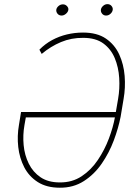

<svg xmlns="http://www.w3.org/2000/svg" viewBox="-20 -874 640 904"><path d="M371.1 -720.7Q437 -720.7 478.5 -692.4Q520 -664.1 541.3 -617.7Q562.5 -571.3 566.9 -516.4Q571.3 -461.4 562 -408.7L547.9 -324.2Q537.6 -271.5 515.9 -213.1Q494.1 -154.8 459.2 -104Q424.3 -53.2 375 -21.5Q325.7 10.3 261.7 9.8Q199.7 9.8 158.2 -16.6Q116.7 -43 94.2 -86.4Q71.8 -129.9 65.9 -181.9Q60.1 -233.9 69.3 -286.1L79.1 -346.7H534.2L531.2 -321.3H101.6L95.2 -285.2Q86.9 -238.3 91.3 -190.9Q95.7 -143.6 115.5 -103.5Q135.3 -63.5 171.1 -39.3Q207 -15.1 261.7 -15.1Q319.8 -14.6 364.5 -44.2Q409.2 -73.7 440.9 -121.1Q472.7 -168.5 492.7 -221.7Q512.7 -274.9 521.5 -323.7L536.1 -408.7Q544.4 -456.1 541.3 -506.8Q538.1 -557.6 520.3 -600.3Q502.4 -643.1 466.6 -669.4Q430.7 -695.8 371.6 -695.8Q315.9 -696.3 267.3 -676Q218.8 -655.8 176.3 -620.1L165.5 -640.1Q192.4 -667.5 225.3 -685.3Q258.3 -703.1 295.2 -711.9Q332 -720.7 371.1 -720.7ZM245.1 -828.6Q246.6 -837.9 255.6 -845.7Q264.6 -853.5 276.4 -853.5Q287.6 -853.5 295.4 -845.2Q303.2 -836.9 301.8 -827.6Q300.3 -817.4 290.5 -809.1Q280.8 -800.8 270 -800.8Q257.8 -800.8 250.7 -809.6Q243.7 -818.4 245.1 -828.6ZM455.1 -828.6Q456.5 -838.4 465.6 -846.4Q474.6 -854.5 485.8 -854.5Q498 -854.5 505.1 -845.9Q512.2 -837.4 510.7 -827.6Q509.3 -817.4 500.2 -809.1Q491.2 -800.8 479.5 -800.8Q467.8 -800.8 460.7 -809.6Q453.6 -818.4 455.1 -828.6Z"/></svg>

Font: Roboto Condensed Thin
Style: Italic
Weight: 250
Italic angle: -12°
Designer: Christian Robertson
Foundry: Google
Version: Version 3.008; 2023